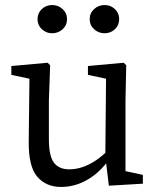

<svg xmlns="http://www.w3.org/2000/svg" viewBox="-20 -729 622 762"><path d="M395 -597Q371 -597 353.5 -613Q336 -629 336 -653Q336 -677 353.5 -693Q371 -709 395 -709Q419 -709 436 -693Q453 -677 453 -653Q453 -629 436 -613Q419 -597 395 -597ZM187 -597Q163 -597 146 -613Q129 -629 129 -653Q129 -677 146 -693Q163 -709 187 -709Q211 -709 228.5 -693Q246 -677 246 -653Q246 -629 228.5 -613Q211 -597 187 -597ZM547 0 412 8 398 -109 401 -431 422 -412 329 -432V-467L471 -480L481 -470L478 -330V-31L454 -55L547 -35ZM174 -330V-177Q174 -110 194 -83.5Q214 -57 255 -57Q281 -57 306.5 -65.5Q332 -74 357.5 -90.5Q383 -107 408 -132H429V-81H378L413 -96Q385 -57 353 -33Q321 -9 288.5 2Q256 13 223 13Q163 13 128 -27.5Q93 -68 94 -167L97 -431L118 -412L25 -432V-467L169 -480L179 -470Z"/></svg>

Font: Adobe Variable Font Prototype
Style: Regular
Weight: 389
Designer: Frank Grießhammer
Foundry: Adobe
Version: Version 1.004;hotconv 1.0.113;makeotfexe 2.5.65598